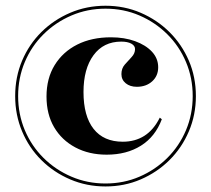

<svg xmlns="http://www.w3.org/2000/svg" viewBox="-20 -651 749 682"><path d="M354.8 11.3Q287.9 11.3 229.4 -13.7Q171 -38.7 127 -82.3Q83.1 -125.8 58.5 -184.3Q33.9 -242.7 33.9 -309.7Q33.9 -377.4 58.5 -435.5Q83.1 -493.5 127 -537.1Q171 -580.6 229.4 -605.6Q287.9 -630.6 354.8 -630.6Q421.8 -630.6 479.8 -605.6Q537.9 -580.6 581.9 -537.1Q625.8 -493.5 650.8 -435.5Q675.8 -377.4 675.8 -309.7Q675.8 -242.7 650.8 -184.3Q625.8 -125.8 581.9 -82.3Q537.9 -38.7 479.8 -13.7Q421.8 11.3 354.8 11.3ZM358.9 -101.6Q296 -101.6 247.6 -127.4Q199.2 -153.2 172.2 -199.2Q145.2 -245.2 145.2 -308.1Q145.2 -372.6 174.2 -419.8Q203.2 -466.9 254.4 -492.7Q305.6 -518.5 374.2 -518.5Q421.8 -518.5 459.7 -504.8Q497.6 -491.1 519.8 -467.3Q541.9 -443.5 541.9 -412.1Q541.9 -381.5 520.6 -362.1Q499.2 -342.7 466.1 -342.7Q441.9 -342.7 426.6 -355.2Q411.3 -367.7 411.3 -387.9Q411.3 -408.1 423.4 -421.8Q435.5 -435.5 447.6 -448.4Q459.7 -461.3 459.7 -476.6Q459.7 -488.7 446.4 -496Q433.1 -503.2 410.5 -503.2Q347.6 -503.2 312.1 -454.8Q276.6 -406.5 276.6 -324.2Q276.6 -238.7 312.5 -193.1Q348.4 -147.6 416.1 -147.6Q459.7 -147.6 492.7 -168.5Q525.8 -189.5 547.6 -233.1L554.8 -227.4Q531.5 -165.3 480.6 -133.5Q429.8 -101.6 358.9 -101.6ZM354.8 0.8Q419.4 0.8 475.4 -23.4Q531.5 -47.6 574.2 -89.9Q616.9 -132.3 640.7 -188.7Q664.5 -245.2 664.5 -309.7Q664.5 -374.2 640.7 -430.6Q616.9 -487.1 574.2 -529.4Q531.5 -571.8 475.4 -596Q419.4 -620.2 354.8 -620.2Q290.3 -620.2 233.9 -596Q177.4 -571.8 134.7 -529.4Q91.9 -487.1 68.1 -430.6Q44.4 -374.2 44.4 -309.7Q44.4 -245.2 68.1 -188.7Q91.9 -132.3 134.7 -89.9Q177.4 -47.6 233.9 -23.4Q290.3 0.8 354.8 0.8Z"/></svg>

Font: Playfair 144pt SemiExpanded ExtraBold
Style: Regular
Weight: 800
Width: 6
Designer: Claus Eggers Sørensen
Foundry: Claus Eggers Sørensen
Version: Version 2.203